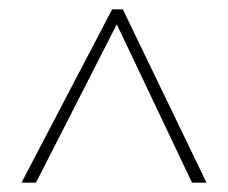

<svg xmlns="http://www.w3.org/2000/svg" viewBox="-20 -735 488 411"><path d="M26 -344H57L230 -683L391 -344H422L243 -715H220Z"/></svg>

Font: Noto Sans Khmer UI Condensed Thin
Style: Regular
Weight: 100
Width: 3
Designer: Danh Hong and the Monotype Design Team
Foundry: Monotype Imaging Inc.
Version: Version 2.002